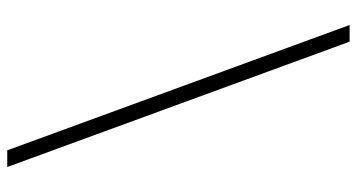

<svg xmlns="http://www.w3.org/2000/svg" viewBox="-252 -574 1003 540"><g transform="rotate(-90 250.0 -304.5)"><path d="M402.3 176.8 49.8 -786.1H96.7L449.2 176.8Z"/></g></svg>

Font: Gen Shin Gothic Monospace Light
Style: Regular
Weight: 300
Designer: [Source Han Sans]
Ryoko NISHIZUKA  (kana & ideographs); Paul D. Hunt (Latin, Greek & Cyrillic); Wenlong ZHANG  (bopomofo
Version: Version 1.002.20150607